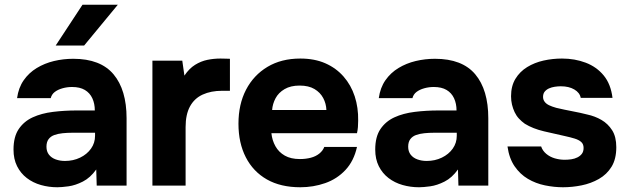

<svg xmlns="http://www.w3.org/2000/svg" viewBox="-20 -783 2647 810"><path d="M222 7Q186 7 152.5 -2.5Q119 -12 93 -32Q67 -52 52 -82Q37 -112 37 -152Q37 -206 59 -238.5Q81 -271 118 -288Q155 -305 203.5 -311Q252 -317 304 -317H380Q380 -346 369.5 -368.5Q359 -391 338 -403.5Q317 -416 284 -416Q263 -416 243.5 -410.5Q224 -405 211 -395Q198 -385 194 -369H52Q58 -413 80 -444.5Q102 -476 135 -496Q168 -516 207.5 -525.5Q247 -535 289 -535Q404 -535 459 -469.5Q514 -404 514 -284V0H388L386 -68Q361 -33 329.5 -17Q298 -1 269 3Q240 7 222 7ZM254 -104Q289 -104 318 -118Q347 -132 364 -156Q381 -180 381 -210V-223H285Q264 -223 244.5 -221Q225 -219 209.5 -213.5Q194 -208 185 -196Q176 -184 176 -164Q176 -144 186.5 -130.5Q197 -117 215 -110.5Q233 -104 254 -104ZM215 -591 328 -763H477L335 -591Z M623 0V-527H749L758 -464Q778 -494 803 -509.5Q828 -525 855 -530.5Q882 -536 910 -536Q923 -536 934 -535.5Q945 -535 950 -535V-400H917Q870 -400 835 -384Q800 -368 781.5 -334Q763 -300 763 -247V0Z M1247 7Q1164 7 1106 -26Q1048 -59 1017 -119.5Q986 -180 986 -261Q986 -343 1018 -404.5Q1050 -466 1108.5 -501Q1167 -536 1247 -536Q1307 -536 1352.5 -516Q1398 -496 1429.5 -460Q1461 -424 1476.5 -376.5Q1492 -329 1491 -274Q1491 -260 1490 -247Q1489 -234 1486 -221H1125Q1128 -191 1142 -166Q1156 -141 1181.5 -126.5Q1207 -112 1245 -112Q1270 -112 1291 -117.5Q1312 -123 1327 -135Q1342 -147 1348 -163H1486Q1473 -104 1437.5 -66Q1402 -28 1352 -10.5Q1302 7 1247 7ZM1128 -319H1357Q1356 -346 1343.5 -369.5Q1331 -393 1306.5 -407.5Q1282 -422 1244 -422Q1206 -422 1180.5 -407Q1155 -392 1142.5 -368.5Q1130 -345 1128 -319Z M1748 7Q1712 7 1678.5 -2.5Q1645 -12 1619 -32Q1593 -52 1578 -82Q1563 -112 1563 -152Q1563 -206 1585 -238.5Q1607 -271 1644 -288Q1681 -305 1729.5 -311Q1778 -317 1830 -317H1906Q1906 -346 1895.5 -368.5Q1885 -391 1864 -403.5Q1843 -416 1810 -416Q1789 -416 1769.5 -410.5Q1750 -405 1737 -395Q1724 -385 1720 -369H1578Q1584 -413 1606 -444.5Q1628 -476 1661 -496Q1694 -516 1733.5 -525.5Q1773 -535 1815 -535Q1930 -535 1985 -469.5Q2040 -404 2040 -284V0H1914L1912 -68Q1887 -33 1855.5 -17Q1824 -1 1795 3Q1766 7 1748 7ZM1780 -104Q1815 -104 1844 -118Q1873 -132 1890 -156Q1907 -180 1907 -210V-223H1811Q1790 -223 1770.5 -221Q1751 -219 1735.5 -213.5Q1720 -208 1711 -196Q1702 -184 1702 -164Q1702 -144 1712.5 -130.5Q1723 -117 1741 -110.5Q1759 -104 1780 -104Z M2355 7Q2318 7 2279 -1Q2240 -9 2207 -28.5Q2174 -48 2151 -81.5Q2128 -115 2121 -165H2263Q2269 -147 2284.5 -134Q2300 -121 2320.5 -115Q2341 -109 2362 -109Q2376 -109 2390 -111Q2404 -113 2416 -119Q2428 -125 2435 -134.5Q2442 -144 2442 -159Q2442 -175 2432 -184Q2422 -193 2404 -198.5Q2386 -204 2363 -209Q2322 -218 2275 -229Q2228 -240 2194 -261Q2180 -271 2169 -283Q2158 -295 2151 -310Q2144 -325 2140 -341.5Q2136 -358 2136 -377Q2136 -420 2154.5 -450.5Q2173 -481 2204 -500Q2235 -519 2273 -527.5Q2311 -536 2351 -536Q2405 -536 2451 -518.5Q2497 -501 2527 -464.5Q2557 -428 2564 -370H2430Q2426 -392 2403 -405.5Q2380 -419 2346 -419Q2334 -419 2320.5 -417Q2307 -415 2296 -410Q2285 -405 2278 -396.5Q2271 -388 2271 -374Q2271 -363 2277.5 -354Q2284 -345 2296.5 -339Q2309 -333 2327 -328Q2361 -320 2395.5 -313.5Q2430 -307 2457 -300Q2490 -293 2517.5 -277Q2545 -261 2562.5 -233.5Q2580 -206 2580 -162Q2580 -112 2560 -79.5Q2540 -47 2506.5 -28Q2473 -9 2433.5 -1Q2394 7 2355 7Z"/></svg>

Font: Onest
Style: Bold
Weight: 700
Designer: Dmitri Voloshin, Andrey Kudryavtsev
Foundry: Dmitri Voloshin, Andrey Kudryavtsev
Version: Version 1.000;gftools[0.9.33]